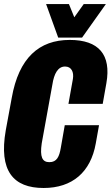

<svg xmlns="http://www.w3.org/2000/svg" viewBox="-24 -916 549 944"><path d="M190.4 8.3C331.5 8.3 421.9 -69.8 446.8 -210.4L462.9 -300.3H294.4L274.9 -189C267.6 -146.5 255.9 -118.7 218.8 -118.7C183.6 -118.7 171.4 -144.5 181.2 -211.4L233.4 -499.5C241.7 -554.7 261.2 -588.9 295.9 -588.9C327.6 -588.9 339.8 -561.5 334.5 -528.3L312.5 -405.3H481L499 -506.8C523.9 -647.5 461.4 -719.7 318.8 -719.7C168.5 -719.7 68.4 -631.8 33.7 -434.6L4.4 -275.9C-30.8 -75.2 41.5 8.3 190.4 8.3ZM262.2 -731H379.4L496.6 -896H387.7L341.3 -831.1L314.9 -896H202.6Z"/></svg>

Font: Roboto Flex Super Cond Black
Style: Italic
Weight: 900
Width: 3
Italic angle: -10°
Designer: Berlow after Robertson
Foundry: Google
Version: Version 3.200;Glyphs 3.3 (3311)